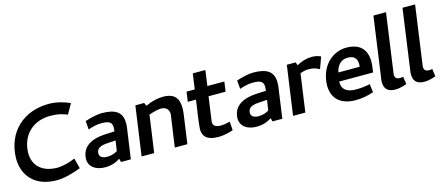

<svg xmlns="http://www.w3.org/2000/svg" viewBox="-49 -1260 4189 1811"><g transform="rotate(-15 2045.5 -354.0)"><path d="M16 -289C16 -107 137 10 335 10H339C405 10 494 -13 573 -44L547 -145C491 -121 419 -103 376 -103H373C230 -103 140 -179 140 -308C144 -484 264 -594 433 -593C500 -593 541 -583 596 -561L652 -659C591 -686 520 -706 443 -706C204 -705 22 -549 16 -289Z M778 -133C780 -180 813 -199 881 -204L967 -210L952 -109C924 -93 894 -81 850 -81C809 -81 778 -97 778 -133ZM807 10C864 10 913 -5 955 -34L964 0H1060L1102 -297C1104 -313 1105 -329 1105 -343C1105 -449 1040 -492 908 -492C866 -492 811 -481 742 -459L749 -375C796 -392 838 -401 876 -401C953 -401 982 -386 982 -331C982 -321 981 -308 979 -295L879 -290C760 -283 657 -238 652 -113C652 -34 719 10 807 10Z M1534 -314 1489 0H1612L1651 -277C1654 -300 1656 -322 1656 -342C1656 -435 1618 -492 1505 -492C1451 -492 1393 -478 1333 -450L1319 -481H1233L1165 0H1288L1339 -362C1391 -380 1430 -389 1458 -389C1510 -389 1534 -358 1534 -314Z M1918 10C1964 10 2023 -4 2059 -17L2053 -102C2034 -97 1996 -88 1962 -88C1905 -88 1888 -113 1888 -143L1922 -385H2088L2102 -481H1936L1957 -632H1834L1813 -481H1733L1719 -385H1799C1788 -293 1770 -205 1763 -109C1763 -43 1793 10 1918 10Z M2257 -133C2259 -180 2292 -199 2360 -204L2446 -210L2431 -109C2403 -93 2373 -81 2329 -81C2288 -81 2257 -97 2257 -133ZM2286 10C2343 10 2392 -5 2434 -34L2443 0H2539L2581 -297C2583 -313 2584 -329 2584 -343C2584 -449 2519 -492 2387 -492C2345 -492 2290 -481 2221 -459L2228 -375C2275 -392 2317 -401 2355 -401C2432 -401 2461 -386 2461 -331C2461 -321 2460 -308 2458 -295L2358 -290C2239 -283 2136 -238 2131 -113C2131 -34 2198 10 2286 10Z M2959 -492C2908 -492 2858 -478 2809 -450L2798 -481H2712L2644 0H2764L2816 -370C2843 -381 2871 -387 2899 -387C2940 -387 2972 -378 2999 -361L3005 -363L3045 -473C3019 -486 2990 -492 2959 -492Z M3373 -312C3373 -304 3372 -295 3371 -285H3163C3176 -353 3220 -397 3281 -397C3341 -397 3373 -370 3373 -312ZM3028 -193C3028 -65 3109 10 3254 10C3314 10 3372 -1 3430 -20L3420 -102C3378 -92 3332 -87 3283 -87C3194 -87 3148 -122 3148 -192V-200H3479C3483 -232 3490 -270 3490 -304C3490 -425 3424 -492 3292 -492C3141 -489 3031 -363 3028 -193Z M3711 -84C3674 -84 3662 -102 3662 -132L3744 -718H3621L3538 -125C3536 -113 3535 -102 3535 -90C3535 -36 3558 10 3642 10C3697 10 3753 -14 3753 -14L3743 -87C3743 -87 3728 -84 3711 -84Z M3995 -84C3958 -84 3946 -102 3946 -132L4028 -718H3905L3822 -125C3820 -113 3819 -102 3819 -90C3819 -36 3842 10 3926 10C3981 10 4037 -14 4037 -14L4027 -87C4027 -87 4012 -84 3995 -84Z"/></g></svg>

Font: Cantarell
Style: BoldOblique
Weight: 700
Italic angle: -8°
Designer: Dave Crossland
Version: Version 0.024